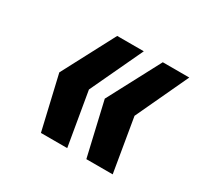

<svg xmlns="http://www.w3.org/2000/svg" viewBox="-95 -577 629 611"><g transform="rotate(30 219.5 -271.5)"><path d="M118.7 -77.6H215.3L181.9 -273.7L272.3 -466.3H174.6L73 -273.7ZM285.6 -77.6H382.4L349.4 -273.7L439.4 -466.3H342.1L240.1 -273.7Z"/></g></svg>

Font: Secuela ExtLt
Style: Italic
Weight: 200
Italic angle: -8°
Designer: Fernando Haro
Foundry: deFharo
Version: Version 1.704